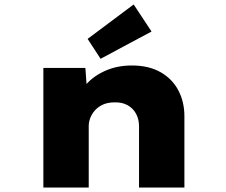

<svg xmlns="http://www.w3.org/2000/svg" viewBox="-20 -839 1009 859"><path d="M174 0V-535H362L372 -395L321 -381Q333 -425 366.5 -462.5Q400 -500 452.5 -523Q505 -546 570 -546Q645 -546 697.5 -516.5Q750 -487 777.5 -435.5Q805 -384 805 -319V0H602V-274Q602 -306 588.5 -330.5Q575 -355 550.5 -368.5Q526 -382 493 -381Q463 -381 441.5 -371.5Q420 -362 405.5 -346Q391 -330 384 -311.5Q377 -293 377 -276V0H276Q228 0 202.5 0Q177 0 174 0ZM430 -576 372 -665 578 -819 658 -698Z"/></svg>

Font: Lexend Tera Black
Style: Regular
Weight: 900
Version: Version 1.007